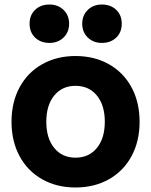

<svg xmlns="http://www.w3.org/2000/svg" viewBox="-20 -816 669 850"><path d="M31 -277Q31 -363 66.5 -429Q102 -495 166.5 -531.5Q231 -568 314 -568Q398 -568 462.5 -531.5Q527 -495 562.5 -429Q598 -363 598 -277Q598 -191 562.5 -125Q527 -59 462.5 -22.5Q398 14 314 14Q231 14 166.5 -22.5Q102 -59 66.5 -125Q31 -191 31 -277ZM314 -118Q374 -118 409 -161Q444 -204 444 -277Q444 -350 409 -393Q374 -436 314 -436Q255 -436 220 -393Q185 -350 185 -277Q185 -204 220 -161Q255 -118 314 -118ZM111 -711Q111 -749 135.5 -772.5Q160 -796 199 -796Q237 -796 261.5 -772Q286 -748 286 -711Q286 -674 261.5 -650Q237 -626 199 -626Q160 -626 135.5 -649.5Q111 -673 111 -711ZM431 -796Q470 -796 494.5 -772.5Q519 -749 519 -711Q519 -673 494.5 -649.5Q470 -626 431 -626Q393 -626 368.5 -650Q344 -674 344 -711Q344 -748 368.5 -772Q393 -796 431 -796Z"/></svg>

Font: Application
Style: Bold
Weight: 700
Designer: Wei Huang
Foundry: Wei Huang
Version: Version 0.012